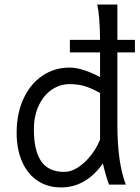

<svg xmlns="http://www.w3.org/2000/svg" viewBox="-20 -801 608 833"><path d="M525.9 0H453.1Q447.8 -12.7 440.2 -38.6Q432.6 -64.5 426.3 -91.8Q390.6 -41 345 -14.4Q299.3 12.2 245.1 12.2Q186.5 12.2 142.8 -17.1Q99.1 -46.4 75.7 -99.9Q52.2 -153.3 52.2 -224.6Q52.2 -309.1 82.3 -373.5Q112.3 -438 164.6 -472.9Q216.8 -507.8 281.7 -507.8Q311.5 -507.8 346.4 -496.1Q381.3 -484.4 414.1 -466.3V-573.7H283.2V-627.9H414.1Q413.1 -731 401.9 -781.2H489.3V-627.9H565.4V-573.7H489.3V-258.8Q489.3 -95.2 525.9 0ZM127 -239.3Q127 -147.5 158.7 -101.3Q190.4 -55.2 258.8 -55.2Q288.6 -55.2 319.1 -75.2Q349.6 -95.2 374.8 -127.4Q399.9 -159.7 414.1 -195.3V-397.5Q375.5 -418.9 346.9 -427.5Q318.4 -436 281.7 -436Q240.2 -436 204.8 -412.1Q169.4 -388.2 148.2 -343.3Q127 -298.3 127 -239.3Z"/></svg>

Font: Lesson One Light
Style: Regular
Weight: 300
Designer: But Ko, Victor Gaultney, Annie Olsen, Julie Remington, Don Collingsworth, Eric Hays, Becca Hirsbrunner
Version: Version 1.100